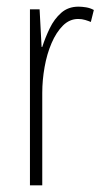

<svg xmlns="http://www.w3.org/2000/svg" viewBox="-20 -557 311 577"><path d="M216 -537Q226 -537 238.5 -535Q251 -533 262 -527L253 -491Q246 -494 236 -497Q226 -500 215 -500Q189 -500 169 -480Q149 -460 135 -427.5Q121 -395 114 -355.5Q107 -316 107 -278V0H70V-529H99L105 -416H107Q116 -444 129.5 -472Q143 -500 164 -518.5Q185 -537 216 -537Z"/></svg>

Font: Noto Sans Gujarati UI ExtraCondensed ExtraLight
Style: Regular
Weight: 200
Width: 2
Designer: Jelle Bosma - Monotype Design Team, Universal Thirst
Foundry: Monotype Imaging Inc.
Version: Version 2.106; ttfautohint (v1.8.4.7-5d5b)